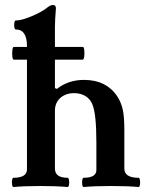

<svg xmlns="http://www.w3.org/2000/svg" viewBox="-20 -745 594 769"><path d="M34 4Q30 4 28.5 -5.1Q27 -14.2 28.5 -23.6Q30 -33 34 -33Q88 -33 88 -67V-560Q88 -627 43 -627Q39 -627 37.5 -636Q36 -645 37.5 -654Q39 -663 43 -663Q59 -663 83 -671Q107 -679 131 -691Q155 -703 171 -716Q178 -721 182.5 -723Q187 -725 192 -725Q204 -725 204 -712Q202 -685 201 -669Q200 -653 200 -636V-392L208 -389Q231 -407 258 -416Q285 -425 316 -425Q407 -425 451 -357Q466 -333 472 -304.5Q478 -276 478 -223V-70Q478 -33 535 -33Q539 -33 540.5 -23.8Q542 -14.5 540.5 -5.2Q539 4 535 4Q513 2 486 1Q459 0 425 0Q391 0 364.3 1Q337.7 2 315 4Q311 4 309.5 -4.9Q308 -13.8 309.5 -23.4Q311 -33 315 -33Q366 -33 366 -64V-173Q366 -232 362 -270Q358 -308 350 -327Q341 -349 321.7 -360.5Q302.4 -372 276.2 -372Q254 -372 236.5 -363Q219 -354 209.5 -338.4Q200 -322.8 200 -301.9V-70Q200 -33 250 -33Q255 -33 256.5 -23.4Q258 -13.8 256.5 -4.9Q255 4 250 4Q228.4 2 202.2 1Q176 0 142.5 0Q109 0 82.5 1Q56 2 34 4ZM35 -506Q31 -506 29.5 -518.8Q28 -531.5 29.5 -544.2Q31 -557 35 -557H312Q316 -557 317.5 -544Q319 -531 317.3 -518.5Q315.6 -506 311 -506Z"/></svg>

Font: Junicode VF
Style: Regular
Weight: 400
Designer: Peter S. Baker
Version: Version 2.213